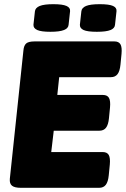

<svg xmlns="http://www.w3.org/2000/svg" viewBox="-20 -898 602 918"><path d="M80 0Q50 0 37.5 -10Q25 -20 27 -43L92 -657Q94 -680 105 -690Q116 -700 146 -700H527Q548 -700 556 -686Q564 -672 561 -640L556 -589Q553 -558 542 -543.5Q531 -529 510 -529H263L254 -444H472Q493 -444 501 -430Q509 -416 506 -384L501 -333Q498 -302 487 -287.5Q476 -273 455 -273H237L225 -171H471Q492 -171 500 -157Q508 -143 505 -111L500 -60Q497 -29 486 -14.5Q475 0 454 0ZM443 -746Q398 -746 379.5 -754.5Q361 -763 362 -780L369 -844Q371 -861 391.5 -869.5Q412 -878 457 -878Q502 -878 520.5 -869.5Q539 -861 537 -844L530 -780Q529 -763 508.5 -754.5Q488 -746 443 -746ZM221 -746Q177 -746 158 -754.5Q139 -763 140 -780L147 -844Q149 -861 170 -869.5Q191 -878 235 -878Q279 -878 298 -869.5Q317 -861 315 -844L308 -780Q307 -763 286 -754.5Q265 -746 221 -746Z"/></svg>

Font: Asap Black
Style: Italic
Weight: 900
Italic angle: -6°
Designer: Pablo Cosgaya
Foundry: Omnibus-Type
Version: Version 3.001